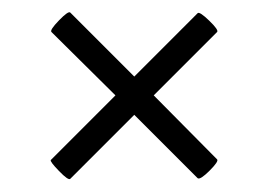

<svg xmlns="http://www.w3.org/2000/svg" viewBox="-20 -342 427 306"><path d="M295 -58 194 -159 92 -57Q89 -54 74 -69.5Q59 -85 61 -87L164 -190L62 -291Q59 -294 74 -309.5Q89 -325 92 -322L194 -220L295 -321Q298 -324 313.5 -309Q329 -294 326 -291L225 -190L326 -88Q329 -85 314 -70Q299 -55 295 -58Z"/></svg>

Font: Cormorant Infant Medium
Style: Regular
Weight: 500
Designer: Christian Thalmann (Catharsis Fonts)
Version: Version 3.000